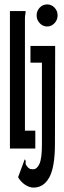

<svg xmlns="http://www.w3.org/2000/svg" viewBox="-20 -673 290 870"><path d="M194 -553Q174 -553 160 -568Q146 -583 146 -603Q146 -624 160 -638.5Q174 -653 194 -653Q213 -653 227 -638.5Q241 -624 241 -603Q241 -583 227 -568Q213 -553 194 -553ZM25 0V-623H96Q96 -613 94.5 -607Q93 -601 93 -588V-81H140V0ZM132 177Q113 177 93.5 164Q74 151 62 130L92 49Q98 54 96 63.5Q94 73 108 87Q114 92 118 93Q122 94 130 94Q148 94 159 69Q170 44 170 -19V-389H118V-465H230L229 -23Q229 84 203.5 130.5Q178 177 132 177Z"/></svg>

Font: Inconsolata UltraCondensed Bold
Style: Regular
Weight: 700
Width: 1
Monospace: yes
Designer: Raph Levien, Cyreal, Brenton Simpson
Foundry: Raph Levien, Cyreal, Google
Version: Version 3.001; ttfautohint (v1.8.2.53-6de2)